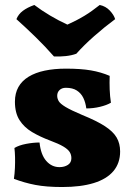

<svg xmlns="http://www.w3.org/2000/svg" viewBox="-20 -743 533 772"><path d="M421 -438Q420 -411 421 -383.5Q422 -356 426 -330Q409 -320 382 -313.5Q355 -307 327 -307Q324 -331 315 -349.5Q306 -368 289 -379Q272 -390 245 -390Q229 -390 219.5 -381Q210 -372 210 -358Q210 -347 216 -336.5Q222 -326 243.5 -313Q265 -300 310 -281Q369 -257 402 -235.5Q435 -214 449 -190Q463 -166 463 -134Q463 -87 436 -55Q409 -23 357 -7Q305 9 230 9Q166 9 122 0.5Q78 -8 36 -24Q39 -45 40 -67.5Q41 -90 40.5 -111Q40 -132 38 -148Q56 -159 85 -164.5Q114 -170 139 -170Q144 -121 166 -96Q188 -71 219 -71Q239 -71 253 -80Q267 -89 267 -107Q267 -121 260 -132Q253 -143 234.5 -154Q216 -165 181 -178Q141 -193 109 -212Q77 -231 58.5 -260Q40 -289 40 -334Q40 -368 54 -393Q68 -418 95 -434.5Q122 -451 160 -459Q198 -467 245 -467Q305 -467 345.5 -460Q386 -453 421 -438ZM197 -516Q162 -556 123 -594Q84 -632 46 -666Q54 -686 72 -699.5Q90 -713 118 -723Q147 -701 181.5 -680.5Q216 -660 251 -644Q267 -651 284.5 -660Q302 -669 319.5 -679.5Q337 -690 352.5 -701.5Q368 -713 381 -723Q405 -718 421.5 -700.5Q438 -683 443 -666Q401 -635 359 -598Q317 -561 287 -527Q268 -520 244.5 -517.5Q221 -515 197 -516Z"/></svg>

Font: Vollkorn Black
Style: Regular
Weight: 900
Designer: Friedrich Althausen
Foundry: Friedrich Althausen
Version: Version 5.000